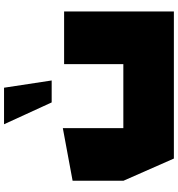

<svg xmlns="http://www.w3.org/2000/svg" viewBox="14 -874 860 927"><g transform="rotate(-90 443.5 -410.0)"><path d="M598 0V-530H852V0H599ZM142 0 35 -243V-244H598V0ZM35 -244V-489L288 -536H289V-244ZM413 -590 308 -819V-820H484L519 -590Z"/></g></svg>

Font: Foldit Black
Style: Regular
Weight: 900
Version: Version 1.003